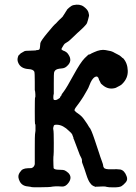

<svg xmlns="http://www.w3.org/2000/svg" viewBox="-20 -785 587 828"><path d="M253 -718 256 -722Q256 -723 257 -724Q258 -725 258.5 -726Q259 -727 261 -730Q263 -733 263 -733.5Q263 -734 266 -738Q269 -742 268.5 -742.5Q268 -743 278 -752Q288 -761 297 -763Q324 -769 341 -756.5Q358 -744 361.5 -731.5Q365 -719 363.5 -715Q362 -711 361.5 -707Q361 -703 359 -697.5Q357 -692 355.5 -686.5Q354 -681 341 -668Q328 -655 323.5 -651.5Q319 -648 313.5 -642.5Q308 -637 300.5 -630Q293 -623 283.5 -614Q274 -605 266 -601Q258 -597 255 -591.5Q252 -586 249 -581.5Q246 -577 245 -574Q245 -570 252 -567Q268 -562 275 -550Q294 -522 269 -500Q260 -491 247 -490Q234 -489 228 -487Q215 -483 213 -471Q212 -469 212 -425V-381Q210 -374 210 -366Q210 -358 211.5 -355.5Q213 -353 219 -353.5Q225 -354 229 -357Q233 -360 236 -361.5Q239 -363 239 -365Q239 -367 243 -371.5Q247 -376 245.5 -376Q244 -376 255.5 -391Q267 -406 297 -461Q327 -516 345 -534Q363 -552 364.5 -550.5Q366 -549 370 -552Q374 -555 375 -555Q376 -555 386 -560Q414 -573 435.5 -569Q457 -565 458 -564.5Q459 -564 463.5 -562.5Q468 -561 473.5 -557.5Q479 -554 488 -550Q497 -546 503 -540Q509 -534 509.5 -534.5Q510 -535 511 -534Q530 -513 531 -480Q532 -448 508 -424Q501 -417 495 -414.5Q489 -412 484.5 -409Q480 -406 475 -405Q447 -398 424 -417Q415 -424 414.5 -426Q414 -428 411.5 -432.5Q409 -437 408 -439Q407 -441 407 -441Q407 -441 405.5 -446Q404 -451 402 -452Q400 -453 400 -454Q400 -455 397 -455Q379 -455 363 -411Q362 -407 357.5 -399.5Q353 -392 351 -388Q338 -365 332.5 -357.5Q327 -350 324 -345Q321 -340 310 -326Q299 -312 302 -307.5Q305 -303 319 -293.5Q333 -284 343 -269.5Q353 -255 356.5 -250Q360 -245 361.5 -241.5Q363 -238 365 -236Q372 -231 388.5 -181.5Q405 -132 408 -123Q411 -114 412.5 -109Q414 -104 419.5 -89.5Q425 -75 425 -70.5Q425 -66 428 -62Q432 -54 460 -55Q488 -56 499 -54Q517 -50 526 -25Q532 -10 522.5 1Q513 12 504.5 17.5Q496 23 471 23Q446 23 440.5 21Q435 19 426 19Q417 19 412.5 19.5Q408 20 401 20H394Q395 21 393 21Q381 17 381 16Q381 15 379 15Q377 15 370 6Q361 -4 352 -32.5Q343 -61 338 -73.5Q333 -86 333.5 -88Q334 -90 333.5 -93.5Q333 -97 332.5 -99.5Q332 -102 330 -105L324 -117L301 -178Q299 -182 298 -185.5Q297 -189 296 -190H297L291 -206Q289 -210 278 -220Q252 -246 227 -247Q214 -248 212 -243Q208 -233 210 -225.5Q212 -218 212 -168.5Q212 -119 211 -115.5Q210 -112 210 -94.5Q210 -77 210.5 -72.5Q211 -68 211 -64.5Q211 -61 211 -60Q215 -53 234 -53Q253 -53 259.5 -50Q266 -47 275 -39Q293 -20 275 4Q263 20 248.5 19.5Q234 19 230.5 18.5Q227 18 220.5 18.5Q214 19 208 19.5Q202 20 198.5 21Q195 22 156.5 22.5Q118 23 117 22Q116 21 100 19Q75 17 65 -3Q56 -21 61 -33Q62 -35 62 -35.5Q62 -36 64 -39Q66 -42 66 -42.5Q66 -43 69.5 -46.5Q73 -50 73 -51Q73 -52 80 -55.5Q87 -59 100 -59.5Q113 -60 115 -60Q127 -63 130 -77Q130 -80 130 -141.5Q130 -203 131 -206Q132 -209 133 -221Q134 -251 131 -251Q130 -251 130 -308Q130 -365 131.5 -365Q133 -365 132.5 -378Q132 -391 130 -397V-431Q130 -471 128 -476Q123 -486 104 -487Q68 -489 58 -516Q54 -526 56.5 -536Q59 -546 60.5 -546.5Q62 -547 66.5 -552Q71 -557 71.5 -556.5Q72 -556 74.5 -558Q77 -560 81.5 -562Q86 -564 87 -565Q88 -566 110.5 -566.5Q133 -567 134 -567.5Q135 -568 135 -568.5Q135 -569 140 -569Q145 -569 148.5 -571Q152 -573 152.5 -582.5Q153 -592 154 -599Q156 -609 186 -645Q216 -681 218 -681.5Q220 -682 224.5 -687.5Q229 -693 230 -693.5Q231 -694 234 -697.5Q237 -701 237.5 -701Q238 -701 241.5 -704.5Q245 -708 249 -712Q253 -716 253 -718Z"/></svg>

Font: TT2020 Style E
Style: Regular
Weight: 400
Version: Version 00.2